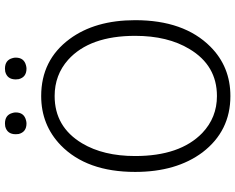

<svg xmlns="http://www.w3.org/2000/svg" viewBox="-106 -820 939 766"><g transform="rotate(-90 363.0 -437.5)"><path d="M362.3 12.7Q222.7 12.7 137.7 -98.6Q59.6 -203.1 59.6 -367.2Q59.6 -560.5 166 -664.1Q247.1 -742.2 362.3 -742.2Q505.9 -742.2 589.8 -628.9Q665 -527.3 665 -367.2Q665 -172.9 559.6 -67.4Q479.5 12.7 362.3 12.7ZM362.3 -41Q484.4 -41 549.8 -150.4Q602.5 -237.3 602.5 -367.2Q602.5 -548.8 506.8 -634.8Q446.3 -688.5 362.3 -688.5Q239.3 -688.5 173.8 -579.1Q123 -494.1 123 -367.2Q123 -188.5 214.8 -99.6Q276.4 -41 362.3 -41ZM252.9 -800.8Q218.8 -800.8 210.9 -832Q210 -837.9 210 -843.8Q210 -877.9 241.2 -885.7Q247.1 -886.7 252.9 -886.7Q287.1 -886.7 294.9 -856.4Q296.9 -850.6 296.9 -843.8Q296.9 -810.5 265.6 -802.7Q258.8 -800.8 252.9 -800.8ZM471.7 -800.8Q437.5 -800.8 429.7 -832Q428.7 -837.9 428.7 -843.8Q428.7 -877.9 460 -885.7Q465.8 -886.7 471.7 -886.7Q505.9 -886.7 513.7 -856.4Q515.6 -850.6 515.6 -843.8Q515.6 -810.5 484.4 -802.7Q477.5 -800.8 471.7 -800.8Z"/></g></svg>

Font: Taipei Sans TC Beta Light
Style: Regular
Weight: 300
Designer: JT Foundry
Foundry: JT Foundry
Version: Version 1.000